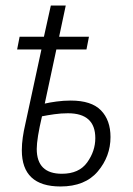

<svg xmlns="http://www.w3.org/2000/svg" viewBox="-20 -665 480 695"><path d="M380 -169Q380 -230 345.5 -265.5Q311 -301 236 -301Q210 -301 184.5 -297.5Q159 -294 142 -290L184 -486H293L302 -532H194L218 -645H164L139 -532H51L42 -486H130L71 -213Q66 -192 62.5 -168Q59 -144 59 -121Q59 10 199 10Q288 10 334 -44.5Q380 -99 380 -169ZM113 -126Q113 -163 132 -244Q152 -248 176.5 -251.5Q201 -255 226 -255Q325 -255 325 -165Q325 -118 295.5 -77Q266 -36 204 -36Q113 -36 113 -126Z"/></svg>

Font: Noto Sans UI SemiCondensed Light
Style: Italic
Weight: 300
Width: 4
Designer: Monotype Design Team
Foundry: Monotype Imaging Inc.
Version: 1.001